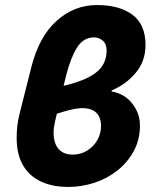

<svg xmlns="http://www.w3.org/2000/svg" viewBox="-20 -728 616 760"><path d="M250 12Q188 12 142 -9.5Q96 -31 71 -74Q46 -117 46 -182Q46 -206 48.5 -229Q51 -252 58 -280L104 -462Q134 -582 203.5 -645Q273 -708 364 -708Q453 -708 504.5 -669.5Q556 -631 556 -550Q556 -486 517.5 -440Q479 -394 422 -370V-366Q473 -357 503.5 -318Q534 -279 534 -232Q534 -175 509.5 -130Q485 -85 444.5 -53Q404 -21 353.5 -4.5Q303 12 250 12ZM268 -116Q299 -116 324.5 -131.5Q350 -147 365 -173Q380 -199 380 -230Q380 -249 373 -265Q366 -281 349.5 -290.5Q333 -300 306 -300Q285 -300 251 -291.5Q217 -283 159 -261L163 -374Q254 -390 306 -411Q358 -432 380 -460.5Q402 -489 402 -528Q402 -554 387 -567Q372 -580 352 -580Q310 -580 284.5 -539Q259 -498 242 -430Q226 -365 215 -320.5Q204 -276 198 -248Q192 -220 192 -204Q192 -177 200 -157.5Q208 -138 225 -127Q242 -116 268 -116Z"/></svg>

Font: Source Sans 3 Black
Style: Italic
Weight: 900
Italic angle: -11°
Designer: Paul D. Hunt
Foundry: Adobe
Version: Version 3.052;hotconv 1.1.0;makeotfexe 2.6.0